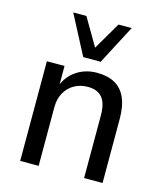

<svg xmlns="http://www.w3.org/2000/svg" viewBox="-112 -831 776 914"><g transform="rotate(15 276.0 -374.0)"><path d="M74 0V-491H161V-391H157Q176 -442 219.5 -471Q263 -500 320 -500Q372 -500 407.5 -480.5Q443 -461 461.5 -420Q480 -379 480 -315V0H389V-309Q389 -349 378.5 -374.5Q368 -400 347 -412Q326 -424 295 -424Q258 -424 228.5 -407.5Q199 -391 182 -360.5Q165 -330 165 -290V0ZM236 -555 135 -748H200L279 -613L358 -748H423L322 -555Z"/></g></svg>

Font: Nunito Sans 10pt SemiCondensed Medium
Style: Regular
Weight: 500
Width: 4
Designer: Vernon Adams
Foundry: Vernon Adams
Version: Version 3.101;gftools[0.9.27]